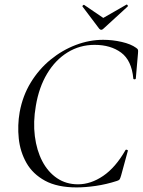

<svg xmlns="http://www.w3.org/2000/svg" viewBox="-20 -811 627 844"><path d="M316.8 12.8Q231.8 12.8 177.8 -16.7Q123.8 -46.2 96.2 -95Q68.6 -143.8 62.5 -202Q56.4 -260.2 66.4 -317.8Q79.6 -390 115.3 -448.4Q151 -506.8 202.2 -548.7Q253.4 -590.6 313.2 -613.3Q373 -636 433.6 -636Q474.6 -636 515.1 -626.7Q555.6 -617.4 578.6 -600.6Q585.6 -595.8 586.6 -591.8Q587.6 -587.8 586.6 -576.8L577 -466Q576.2 -462.2 571.2 -462.2Q566.2 -462.2 566 -466Q558.6 -545.6 512.5 -579.7Q466.4 -613.8 395.8 -613.8Q330.8 -613.8 277.1 -580.7Q223.4 -547.6 187.3 -487.5Q151.2 -427.4 137.6 -346Q125.2 -274.8 133.2 -212.2Q141.2 -149.6 166 -102.2Q190.8 -54.8 230.7 -27.8Q270.6 -0.8 322.8 -0.8Q379.2 -0.8 433.6 -37.8Q488 -74.8 531.6 -151.2Q533.8 -154.4 538.7 -152.3Q543.6 -150.2 541.8 -147.4L512.4 -39.6Q508.6 -26.8 506 -22.7Q503.4 -18.6 494.4 -15.8Q446.8 -0.4 400.9 6.2Q355 12.8 316.8 12.8ZM416 -685 342.4 -782.6Q341.4 -784.6 344.8 -787.7Q348.2 -790.8 349.6 -789.6L434 -732.2L535.4 -790.4Q538.2 -792.2 540.8 -788.4Q543.4 -784.6 541.4 -782.6L434.8 -685Q424.6 -674.8 416 -685Z"/></svg>

Font: Cormorant Infant Light
Style: Italic
Weight: 300
Italic angle: -10°
Designer: Christian Thalmann (Catharsis Fonts)
Foundry: Catharsis Fonts
Version: Version 4.001